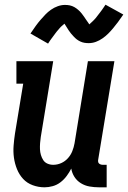

<svg xmlns="http://www.w3.org/2000/svg" viewBox="-20 -791 546 819"><path d="M170 8Q144 8 119.5 -1Q95 -10 78.5 -28Q62 -46 52.5 -69.5Q43 -93 39.5 -118Q36 -143 38 -169.5Q40 -196 44 -222L79 -434H50V-530H207L154 -207Q152 -194 151 -180.5Q150 -167 150.5 -154.5Q151 -142 154.5 -130Q158 -118 164.5 -108Q171 -98 182.5 -93Q194 -88 207 -88Q225 -88 241.5 -95.5Q258 -103 270 -116.5Q282 -130 288.5 -146.5Q295 -163 298 -180L355 -530H468L399 -111Q398 -107 398.5 -102Q399 -97 402 -94Q405 -91 409.5 -89.5Q414 -88 418 -88H435V8H402Q382 8 362 4.5Q342 1 325 -9.5Q308 -20 297.5 -36.5Q287 -53 284 -72Q276 -56 264.5 -40.5Q253 -25 238 -13.5Q223 -2 205 3Q187 8 170 8ZM185 -605 110 -648Q122 -666 132.5 -680.5Q143 -695 153.5 -707Q164 -719 174 -729.5Q184 -740 197.5 -749.5Q211 -759 226.5 -764.5Q242 -770 257 -770Q263 -770 268 -769.5Q273 -769 278 -768Q283 -767 288 -765Q293 -763 297.5 -760.5Q302 -758 306 -755Q310 -752 313.5 -749Q317 -746 321 -742Q325 -738 328 -734Q331 -730 334 -726Q337 -722 339.5 -718.5Q342 -715 344.5 -711Q347 -707 350 -703Q353 -699 356 -694.5Q359 -690 361 -687Q364 -690 368.5 -694Q373 -698 375.5 -700.5Q378 -703 381 -706Q384 -709 387 -712.5Q390 -716 393 -720Q396 -724 399.5 -728.5Q403 -733 406.5 -737.5Q410 -742 414 -747.5Q418 -753 422 -759Q426 -765 430 -771L506 -729Q494 -711 483 -696.5Q472 -682 462 -670Q452 -658 441.5 -647.5Q431 -637 417.5 -627.5Q404 -618 389 -612.5Q374 -607 358 -607Q349 -607 340 -608.5Q331 -610 322.5 -614Q314 -618 307.5 -623Q301 -628 294.5 -635Q288 -642 282.5 -648.5Q277 -655 273 -661.5Q269 -668 263.5 -676.5Q258 -685 255 -690Q252 -687 247 -683Q242 -679 239.5 -676.5Q237 -674 234.5 -671Q232 -668 229 -664.5Q226 -661 222.5 -657Q219 -653 216 -648.5Q213 -644 209 -639Q205 -634 201.5 -629Q198 -624 193.5 -618Q189 -612 185 -605Z"/></svg>

Font: Iosevka Slab
Style: Bold Italic
Weight: 700
Italic angle: -9°
Monospace: yes
Designer: Belleve Invis
Foundry: Belleve Invis
Version: Version 11.1.0; ttfautohint (v1.8.3)